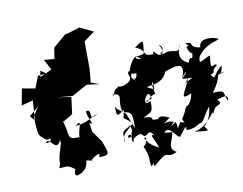

<svg xmlns="http://www.w3.org/2000/svg" viewBox="-89 -865 1403 1110"><g transform="rotate(-10 612.5 -310.0)"><path d="M210 -513 158 -509 131 -439 54 -453 36 -356 104 -374 96 -257 72 -287 127 -333 93 -280C98 -192 97 -174 116 -158C151 -133 133 -124 201 -154C126 -193 204 -109 135 -118C161 -158 185 -50 218 -118C233 -108 188 -27 197 14C230 -17 207 -29 187 39C235 39 233 27 278 61C271 69 259 112 299 93C342 75 348 37 348 22C390 26 414 49 380 29C374 20 449 -27 424 16C497 17 482 1 457 -71L411 -136L403 -190C441 -159 393 -223 396 -259C443 -270 391 -186 458 -233C398 -211 410 -199 323 -184C375 -232 329 -157 334 -118C250 -114 286 -132 254 -227L258 -222L314 -256L327 -355L246 -367L335 -359L427 -409L503 -399L451 -417L455 -450L459 -499L458 -658L521 -704L443 -742L367 -719L354 -717L279 -653L269 -588L208 -593L241 -531L164 -496L160 -404L176 -535Z M746 -256C765 -239 762 -278 808 -289C787 -365 809 -383 807 -316C745 -339 772 -334 801 -342C884 -353 891 -421 885 -404C971 -437 1011 -436 977 -351C996 -383 1036 -408 976 -347C1046 -335 1066 -363 968 -307C977 -315 979 -303 1011 -345C977 -262 934 -221 1013 -255C999 -175 952 -179 974 -187C952 -157 971 -176 944 -130C917 -110 975 -83 922 -103C887 -44 911 -76 895 -108C854 -77 866 -88 885 -111C830 -131 789 -76 866 -139C790 -172 810 -138 792 -142C737 -138 801 -164 717 -164C766 -190 778 -184 773 -252C705 -215 769 -332 778 -281L783 -264ZM564 -256C570 -196 565 -214 577 -206C635 -241 607 -229 607 -195C591 -174 624 -180 651 -139C560 -102 592 -100 587 -37C568 -111 662 -120 622 -139C666 -101 607 -67 640 -101C616 -56 639 9 640 -76C577 -34 631 -127 633 -49C696 -99 693 -58 705 -58C729 -60 733 -99 761 -51C722 -78 774 -4 775 22C698 -22 725 -23 700 -43C709 -68 723 -22 688 1C721 68 702 92 714 121C775 55 710 110 733 122C840 27 793 100 872 64C819 35 857 2 866 -50C864 -59 848 -49 821 -59C854 -99 883 -21 906 -19C962 -87 934 -64 953 -65C933 -47 979 -41 1032 -76C1055 -74 1054 -101 1102 -163C1096 -113 1084 -81 1054 -53C1087 -14 1068 -28 994 -32C1089 -55 1118 -152 1120 -115C1134 -187 1195 -141 1152 -199C1149 -180 1229 -235 1216 -176C1188 -221 1224 -244 1137 -236C1218 -350 1148 -324 1225 -345C1169 -343 1210 -321 1213 -382C1158 -342 1170 -301 1142 -340C1188 -363 1136 -346 1187 -390C1174 -415 1140 -340 1158 -452C1110 -437 1083 -399 1097 -454C1143 -523 1205 -524 1224 -537C1203 -553 1110 -567 1111 -508C1041 -517 1078 -548 1043 -545C1008 -554 1064 -523 1045 -517C1084 -572 1031 -507 1029 -526C1036 -537 1030 -494 1060 -481C1051 -420 1050 -491 1027 -429C1027 -443 954 -443 997 -552C980 -473 958 -539 892 -506C867 -506 915 -512 875 -566C904 -548 899 -525 876 -513C913 -504 908 -509 866 -506C843 -526 837 -543 836 -516C766 -511 810 -546 739 -572C801 -616 792 -608 783 -529C721 -504 709 -548 762 -502C705 -502 758 -538 719 -510C662 -433 695 -418 721 -426C716 -357 678 -434 718 -372C699 -405 664 -392 714 -459C637 -431 698 -428 674 -387C612 -342 599 -383 599 -359C573 -361 570 -297 564 -328C633 -321 581 -293 604 -217C652 -206 661 -211 658 -113L621 -206L576 -239Z"/></g></svg>

Font: Hussar Lance
Style: ExBdObl
Weight: 700
Foundry: Cannot Into Space Fonts, PlusOne Fonts
Version: Version 2.270